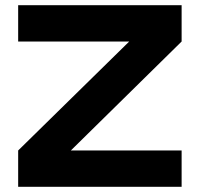

<svg xmlns="http://www.w3.org/2000/svg" viewBox="-20 -720 770 740"><path d="M680 0H50V-140L478 -560H50V-700H680V-560L253 -140H680V0Z"/></svg>

Font: CAT North
Style: Regular
Weight: 400
Designer: Peter Wiegel
Foundry: Peter Wiegel
Version: Version 1.000